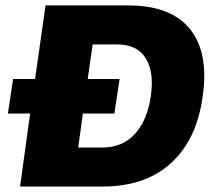

<svg xmlns="http://www.w3.org/2000/svg" viewBox="-20 -680 777 700"><path d="M416 -392.1 397 -266.1H282.2L265.1 -142.1H353Q427.7 -142.1 472.9 -192.9Q518.1 -243.7 529.8 -330.1Q542.5 -416.5 511.5 -467.3Q480.5 -518.1 405.8 -518.1H317.9L299.8 -392.1ZM8.8 -266.1 27.8 -392.1H107.9L146 -660.2H448.2Q602.5 -660.2 672.1 -574.7Q741.7 -489.3 719.2 -330.1Q697.8 -171.4 603.8 -85.7Q509.8 0 355 0H53.2L89.8 -266.1Z"/></svg>

Font: Human Sans Black
Style: Italic
Weight: 800
Italic angle: -8°
Designer: Tim Radville
Foundry: Continuum
Version: Version 1.000;FEAKit 1.0